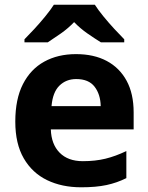

<svg xmlns="http://www.w3.org/2000/svg" viewBox="-20 -786 631 816"><path d="M303 -556Q379 -556 433.5 -527Q488 -498 518 -443Q548 -388 548 -308V-236H196Q198 -173 233.5 -137Q269 -101 332 -101Q385 -101 428 -111.5Q471 -122 517 -144V-29Q477 -9 432.5 0.5Q388 10 325 10Q243 10 180 -20.5Q117 -51 81 -113Q45 -175 45 -269Q45 -365 77.5 -428.5Q110 -492 168 -524Q226 -556 303 -556ZM304 -450Q261 -450 232.5 -422Q204 -394 199 -335H408Q407 -385 382 -417.5Q357 -450 304 -450ZM383 -766Q397 -744 419.5 -716.5Q442 -689 466 -663Q490 -637 508 -619V-606H409Q383 -622 352 -643.5Q321 -665 295 -692Q269 -665 239 -644Q209 -623 183 -606H84V-619Q103 -638 126.5 -663.5Q150 -689 172.5 -716.5Q195 -744 209 -766Z"/></svg>

Font: Noto Sans Tai Tham
Style: Regular
Weight: 400
Designer: Monotype Design Team 2013. Revised by David WIlliams 2020
Foundry: Monotype Imaging Inc.
Version: Version 2.002